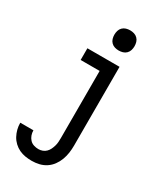

<svg xmlns="http://www.w3.org/2000/svg" viewBox="-234 -827 969 1138"><g transform="rotate(30 250.0 -258.0)"><path d="M185 223Q163 223 141 219.5Q119 216 99 206.5Q79 197 62.5 181.5Q46 166 35.5 146.5Q25 127 19.5 105.5Q14 84 14 61H104Q104 78 109.5 93.5Q115 109 126 121Q137 133 153 138Q169 143 185 143Q199 143 212.5 138Q226 133 236 123Q246 113 252 100.5Q258 88 262 74.5Q266 61 267 47Q268 33 268 19V-440H138V-520H358V19Q358 44 354.5 69Q351 94 342 118Q333 142 318 162.5Q303 183 282 197Q261 211 236 217Q211 223 185 223ZM305 -601Q291 -601 277.5 -605Q264 -609 254 -619Q244 -629 240 -642.5Q236 -656 236 -670Q236 -684 240 -697.5Q244 -711 254 -721Q264 -731 277.5 -735Q291 -739 305 -739Q319 -739 332.5 -735Q346 -731 356 -721Q366 -711 370 -697.5Q374 -684 374 -670Q374 -656 370 -642.5Q366 -629 356 -619Q346 -609 332.5 -605Q319 -601 305 -601Z"/></g></svg>

Font: Iosevka Custom Medium
Style: Regular
Weight: 500
Monospace: yes
Designer: Belleve Invis
Foundry: Belleve Invis
Version: Version 32.5.0; ttfautohint (v1.8.4)